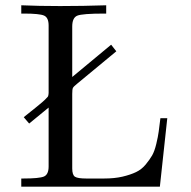

<svg xmlns="http://www.w3.org/2000/svg" viewBox="-20 -703 720 723"><path d="M60.1 0V-30.8H67.9Q127.9 -30.8 145.5 -38.3Q163.1 -45.9 163.1 -76.2V-297.9L89.8 -237.8L69.8 -261.2V-262.2Q82 -272 94 -281.5Q106 -291 113.5 -297.1Q121.1 -303.2 128.7 -309.6Q136.2 -315.9 140.6 -319.6Q145 -323.2 148.9 -327.1Q152.8 -331.1 155 -333.5Q157.2 -335.9 159.2 -337.9Q161.1 -339.8 161.6 -342.5Q162.1 -345.2 162.6 -347.7Q163.1 -350.1 163.1 -353V-606.9Q163.1 -636.7 146 -644.3Q128.9 -651.9 69.8 -651.9H60.1V-683.1Q126 -680.2 206.1 -680.2Q293 -680.2 379.9 -683.1V-651.9H373Q290 -651.9 271 -644Q252 -636.2 252 -603V-413.1L397.9 -534.2H398.9L418 -509.8L271 -388.2Q256.8 -377 254.4 -371.6Q252 -366.2 252 -349.1V-68.8Q252 -43.9 262.5 -37.4Q272.9 -30.8 304.2 -30.8H372.1Q411.1 -30.8 441.2 -37.8Q471.2 -44.9 492.2 -54.9Q513.2 -64.9 528.6 -83.5Q543.9 -102.1 553 -117.9Q562 -133.8 568.6 -161.4Q575.2 -189 577.6 -207.5Q580.1 -226.1 584 -257.8H609.9L582 0Z"/></svg>

Font: CMU Serif Upright Italic
Style: UprightItalic
Weight: 500
Version: Version 0.7.0